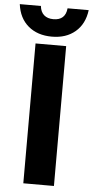

<svg xmlns="http://www.w3.org/2000/svg" viewBox="-101 -949 477 985"><g transform="rotate(5 137.5 -457.0)"><path d="M58.1 0V-720.2H215.8V0ZM-40 -914.1H68.8Q71.8 -883.8 89.8 -867.9Q107.9 -852.1 138.2 -852.1Q200.2 -852.1 206.1 -914.1H314.9Q305.7 -842.3 258.5 -802.2Q211.4 -762.2 138.2 -762.2Q64 -762.2 16.6 -802.2Q-30.8 -842.3 -40 -914.1Z"/></g></svg>

Font: Aspekta 400
Style: Bold
Weight: 700
Designer: Ivo Dolenc
Version: Version 2.000